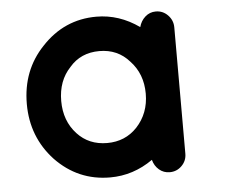

<svg xmlns="http://www.w3.org/2000/svg" viewBox="-42 -548 704 595"><g transform="rotate(-5 309.5 -250.0)"><path d="M516 -446V-249V-53Q516 -31 500.5 -15.5Q485 0 463 0Q444 0 430 -12Q416 -24 411 -43Q350 0 278 0Q178 0 108 -73Q40 -146 40 -249Q40 -354 108 -425Q178 -500 278 -500Q349 -500 411 -456Q416 -475 430 -487.5Q444 -500 463 -500Q485 -500 500.5 -484Q516 -468 516 -446ZM371 -146Q410 -188 410 -249Q410 -311 371 -352Q335 -393 278 -393Q220 -393 185 -352Q147 -312 147 -249Q147 -187 185 -146Q221 -107 278 -107Q334 -107 371 -146Z"/></g></svg>

Font: Quicksand
Style: Bold
Weight: 700
Designer: Andrew Paglinawan
Foundry: Andrew Paglinawan
Version: 1.002